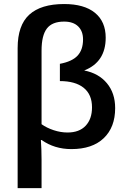

<svg xmlns="http://www.w3.org/2000/svg" viewBox="-20 -745 639 972"><path d="M563 -197.8Q563 -100.6 505.1 -45.4Q447.3 9.8 341.3 9.8Q255.9 9.8 190.9 -36.1H187Q188.5 -11.7 189.5 12.7Q190.4 37.1 190.4 62.5V207.5H69.3V-501.5Q69.3 -617.2 128.4 -670.9Q187.5 -724.6 304.7 -724.6Q406.2 -724.6 460.7 -680.2Q515.1 -635.7 515.1 -554.2Q515.1 -430.7 406.2 -388.2Q479.5 -374 521.2 -323.7Q563 -273.4 563 -197.8ZM190.4 -116.2Q216.3 -97.7 251.7 -85.9Q287.1 -74.2 321.8 -74.2Q381.3 -74.2 413.6 -108.4Q445.8 -142.6 445.8 -201.7Q445.8 -266.6 403.6 -300.5Q361.3 -334.5 283.2 -334.5V-421.9Q345.2 -433.6 372.8 -463.4Q400.4 -493.2 400.4 -545.4Q400.4 -587.4 375.5 -611.6Q350.6 -635.7 304.7 -635.7Q244.1 -635.7 217.3 -600.6Q190.4 -565.4 190.4 -488.8Z"/></svg>

Font: Arimo SemiBold
Style: Regular
Weight: 600
Designer: Steve Matteson
Foundry: Monotype Imaging Inc.
Version: Version 1.33